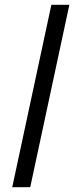

<svg xmlns="http://www.w3.org/2000/svg" viewBox="-20 -780 309 800"><path d="M31 0 194 -760H269L106 0Z"/></svg>

Font: Be Vietnam Pro Light
Style: Italic
Weight: 300
Italic angle: -12°
Designer: Lam Bao, Tony Le, Vietanh Nguyen
Foundry: Yellow Type Foundry
Version: Version 1.002; ttfautohint (v1.8.3)